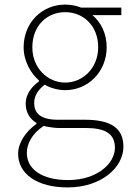

<svg xmlns="http://www.w3.org/2000/svg" viewBox="-20 -560 570 837"><path d="M275 257C423 257 518 169 518 80C518 -1 465 -38 349 -38H232C151 -38 129 -71 129 -111C129 -147 151 -172 175 -191C199 -176 234 -167 264 -167C366 -167 445 -249 445 -354C445 -414 420 -463 383 -494H509V-527H333C318 -533 294 -540 264 -540C163 -540 83 -461 83 -354C83 -290 117 -238 150 -209V-205C127 -189 92 -156 92 -108C92 -68 112 -40 139 -24V-20C90 15 59 64 59 110C59 198 141 257 275 257ZM264 -200C188 -200 121 -263 121 -354C121 -449 186 -507 264 -507C343 -507 408 -448 408 -354C408 -263 341 -200 264 -200ZM277 225C162 225 97 177 97 107C97 68 118 24 170 -11C199 -4 227 -2 234 -2H354C437 -2 481 22 481 84C481 153 403 225 277 225Z"/></svg>

Font: Noto Sans Japanese Thin
Style: Regular
Weight: 100
Designer: Ryoko NISHIZUKA (kana & ideographs); Paul D. Hunt (Latin, Greek & Cyrillic); Wenlong ZHANG (bopomofo); Sandoll Communica
Foundry: Adobe Systems Incorporated
Version: Version 1.000;PS 1;hotconv 1.0.78;makeotf.lib2.5.61930